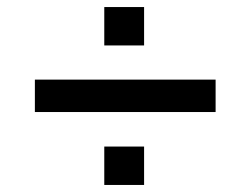

<svg xmlns="http://www.w3.org/2000/svg" viewBox="-20 -559 711 545"><path d="M79 -241V-333H592V-241ZM276 -34V-143H389V-34ZM276 -430V-539H389V-430Z"/></svg>

Font: Nunito Sans 10pt SemiExpanded
Style: Bold
Weight: 700
Width: 6
Designer: Vernon Adams
Foundry: Vernon Adams
Version: Version 3.101;gftools[0.9.27]